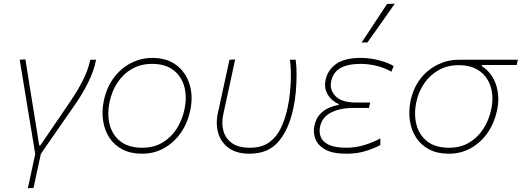

<svg xmlns="http://www.w3.org/2000/svg" viewBox="-20 -814 2792 1028"><path d="M129 194Q139 148.5 148.5 104Q158 59.5 168.5 10.5Q160.5 -40 152.2 -89.8Q144 -139.5 136 -187L121.5 -275Q112.5 -330 103.5 -384.8Q94.5 -439.5 85.5 -494L116 -496Q127.5 -423.5 141.5 -336.2Q155.5 -249 168 -172L190 -35H195.5Q237.5 -96.5 278.2 -156Q319 -215.5 360 -276Q397 -331 424.2 -384.8Q451.5 -438.5 463.5 -494H494.5Q483 -435 452.5 -373.5Q422 -312 386.5 -261Q340 -194 293.2 -126.5Q246.5 -59 199 9.5Q188 59.5 178.8 102.2Q169.5 145 159.5 192Z M740.5 9Q679 9 635 -14.2Q591 -37.5 565.2 -77.5Q539.5 -117.5 532 -168Q524.5 -218.5 535.5 -273Q550.5 -346.5 589.8 -398.2Q629 -450 682.5 -477Q736 -504 794.5 -504Q874.5 -504 925.5 -464.5Q976.5 -425 995.5 -360.8Q1014.5 -296.5 998.5 -222Q984 -154 947.5 -102Q911 -50 858 -20.5Q805 9 740.5 9ZM742.5 -23Q803.5 -23 849.8 -50.5Q896 -78 925.8 -124.5Q955.5 -171 967.5 -228Q982 -296 966.5 -351.2Q951 -406.5 907.5 -439.2Q864 -472 794.5 -472Q734 -472 687 -445.2Q640 -418.5 609.2 -372Q578.5 -325.5 566.5 -267Q553 -202.5 567.2 -146.8Q581.5 -91 625 -57Q668.5 -23 742.5 -23Z M1315.5 9Q1247.5 9 1205.5 -21Q1163.5 -51 1148.8 -100.5Q1134 -150 1146.5 -208.5Q1151 -229 1155 -247Q1159 -265 1162.5 -282.5Q1175 -339 1186 -389.8Q1197 -440.5 1208.5 -494L1239 -496Q1219.5 -405.5 1203 -328.5Q1186.5 -251.5 1175 -199.5Q1165.5 -154.5 1176 -114.2Q1186.5 -74 1221 -48.5Q1255.5 -23 1317.5 -23Q1381.5 -23 1421.5 -52Q1461.5 -81 1484.8 -130.2Q1508 -179.5 1520.5 -240Q1528.5 -276.5 1533 -322.5Q1537.5 -368.5 1537.5 -414Q1537.5 -459.5 1532 -494H1563Q1568 -459.5 1568 -414.2Q1568 -369 1563.8 -321.8Q1559.5 -274.5 1550.5 -234Q1527 -122.5 1472 -56.8Q1417 9 1315.5 9Z M1834.5 9Q1759.5 9 1719.8 -14.2Q1680 -37.5 1668 -72Q1656 -106.5 1663 -140Q1671.5 -179 1692.8 -202Q1714 -225 1741 -236.5Q1768 -248 1793 -252L1794 -257Q1775.5 -264 1756.2 -281.2Q1737 -298.5 1726.5 -325Q1716 -351.5 1723 -386Q1734.5 -439.5 1780 -471.8Q1825.5 -504 1912 -504Q1962.5 -504 2012 -490.5Q2061.5 -477 2087.5 -460.5L2075.5 -430Q2037.5 -452 1994.2 -462Q1951 -472 1912.5 -472Q1842.5 -472 1803 -449.8Q1763.5 -427.5 1753 -378Q1743.5 -334 1776.2 -299.5Q1809 -265 1887.5 -265H1962L1955.5 -236H1867.5Q1802.5 -236 1753.8 -212Q1705 -188 1693.5 -135Q1687.5 -106.5 1697.5 -80.8Q1707.5 -55 1740.2 -39Q1773 -23 1835.5 -23Q1883 -23 1930.8 -37.5Q1978.5 -52 2016.5 -73V-37.5Q1989 -22 1941.8 -6.5Q1894.5 9 1834.5 9ZM1916 -586Q1951 -639 1985 -690.5Q2019 -742 2052.5 -793L2093.5 -794Q2057 -742 2020.8 -690.5Q1984.5 -639 1947.5 -587Z M2383 9Q2321.5 9 2277.5 -14.2Q2233.5 -37.5 2207.8 -77.5Q2182 -117.5 2174.5 -168Q2167 -218.5 2178 -273Q2192.5 -343 2231.2 -392.5Q2270 -442 2323.5 -468Q2377 -494 2435.5 -494H2752.5L2746.5 -466H2560.5L2559.5 -460Q2614.5 -425 2635.8 -360.5Q2657 -296 2641 -222Q2626.5 -154 2590 -102Q2553.5 -50 2500.5 -20.5Q2447.5 9 2383 9ZM2385 -23Q2446 -23 2492 -50.5Q2538 -78 2568 -124.5Q2598 -171 2610 -228Q2624 -292.5 2608.2 -346.5Q2592.5 -400.5 2549 -432.8Q2505.5 -465 2436 -465Q2375.5 -465 2328.5 -438.5Q2281.5 -412 2251 -367Q2220.5 -322 2209 -267Q2195.5 -202.5 2209.8 -146.8Q2224 -91 2267.5 -57Q2311 -23 2385 -23Z"/></svg>

Font: Commissioner Thin
Style: Italic
Weight: 100
Italic angle: -12°
Designer: Kostas Bartsokas
Foundry: Kostas Bartsokas
Version: Version 1.000; ttfautohint (v1.8.3)